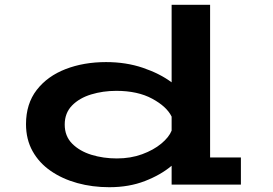

<svg xmlns="http://www.w3.org/2000/svg" viewBox="-20 -770 1140 801"><path d="M436 11Q365.5 11 302.8 -6.2Q240 -23.5 191.8 -56.8Q143.5 -90 116 -139.2Q88.5 -188.5 88.5 -252Q88.5 -337 133.2 -394.8Q178 -452.5 253.8 -481.8Q329.5 -511 422.5 -511Q506 -511 576.5 -487Q647 -463 696 -426.5V-750H856.5V-113H985V0H696V-78.5Q651 -40.5 584.8 -14.8Q518.5 11 436 11ZM250 -250.5Q250 -202 281 -170.8Q312 -139.5 361.5 -124.2Q411 -109 467.5 -109Q525 -109 572.8 -126.5Q620.5 -144 652.8 -170.8Q685 -197.5 696 -225V-283.5Q675.5 -325.5 615 -358.2Q554.5 -391 465 -391Q409.5 -391 360.2 -376Q311 -361 280.5 -329.8Q250 -298.5 250 -250.5Z"/></svg>

Font: Trispace Expanded SemiBold
Style: Regular
Weight: 600
Width: 7
Designer: Tyler Finck
Foundry: Etcetera Type Company
Version: Version 1.210; ttfautohint (v1.8.3)